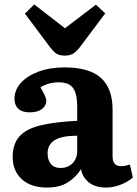

<svg xmlns="http://www.w3.org/2000/svg" viewBox="-20 -829 618 863"><path d="M191 14Q119 14 78 -23.5Q37 -61 37 -123Q37 -182 67.5 -216Q98 -250 162 -265.5Q226 -281 327 -286V-351Q327 -406 309 -432.5Q291 -459 243 -459Q220 -459 198 -452.5Q176 -446 162 -436Q188 -393 188 -376Q188 -354 168.5 -339Q149 -324 113 -324Q79 -324 62 -340.5Q45 -357 45 -384Q45 -424 73.5 -456Q102 -488 153 -507Q204 -526 270 -526Q381 -526 433.5 -479Q486 -432 486 -336V-126Q486 -82 524 -82Q541 -82 564 -89L577 -31Q557 -13 524 0.5Q491 14 457 14Q408 14 379.5 -9Q351 -32 344 -69Q323 -34 286 -10Q249 14 191 14ZM252 -74Q285 -74 306 -95Q327 -116 327 -151V-219Q259 -219 226.5 -199.5Q194 -180 194 -139Q194 -110 208.5 -92Q223 -74 252 -74ZM272 -579Q245 -579 231 -589.5Q217 -600 198 -626L92 -768L134 -809L272 -702L411 -808L453 -769L339 -617Q321 -594 306 -586.5Q291 -579 272 -579Z"/></svg>

Font: Literata 12pt
Style: Bold
Weight: 700
Designer: Latin by Veronika Burian and Jose Scaglione. Greek by Irene Vlachou. Cyrillic by Vera Evstafieva.
Foundry: TypeTogether
Version: Version 3.002